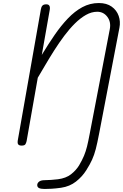

<svg xmlns="http://www.w3.org/2000/svg" viewBox="-20 -958 811 1266"><path d="M123 2Q106 2 100.2 -6Q94.5 -14 96.5 -28L249.5 -896.5Q252 -912.5 259.8 -921Q267.5 -929.5 285.5 -929.5Q300 -929.5 305.5 -920.2Q311 -911 308 -893L155.5 -28Q153.5 -18 148.2 -8Q143 2 123 2ZM274 288Q249.5 288 237.5 282Q225.5 276 225.5 262.5Q225.5 249.5 237.5 239.8Q249.5 230 275.5 230Q296 230 317.5 228.2Q339 226.5 362 224Q415.5 217 448.5 191Q481.5 165 501.5 132.5Q522 97.5 533.8 69.2Q545.5 41 553.8 8Q562 -25 571 -73L704 -766Q713 -813.5 687.8 -847Q662.5 -880.5 621 -880.5Q583.5 -880.5 546.5 -859.5Q509.5 -838.5 473.5 -802.8Q437.5 -767 403.5 -721.5Q369.5 -676 338 -626.5Q306.5 -577 278.2 -528.5Q250 -480 225 -438.5Q219.5 -429.5 214.2 -426.8Q209 -424 196 -425.5Q188.5 -426.5 184.5 -428.8Q180.5 -431 179.5 -434.2Q178.5 -437.5 179.2 -442.2Q180 -447 181.8 -453.8Q183.5 -460.5 185 -469L259.5 -602.5Q299.5 -668.5 341 -728.8Q382.5 -789 427.5 -836.2Q472.5 -883.5 523 -910.8Q573.5 -938 631.5 -938Q683.5 -938 716.5 -914.2Q749.5 -890.5 762.5 -853.2Q775.5 -816 767.5 -775L633 -74Q621.5 -14 611.5 24.8Q601.5 63.5 587.2 95Q573 126.5 548.5 165Q522 207 481 239.2Q440 271.5 383 280Q347 285 320.8 286.5Q294.5 288 274 288Z"/></svg>

Font: Edu VIC WA NT Hand Pre
Style: Regular
Weight: 400
Designer: Tina and Corey Anderson, Eben Sorkin, Mirko Velimirovic
Foundry: Google for Education
Version: Version 1.000